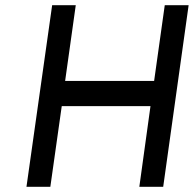

<svg xmlns="http://www.w3.org/2000/svg" viewBox="-20 -720 747 740"><path d="M82 0H174L218 -311H560L517 0H609L707 -700H615L574 -408H231L272 -700H181Z"/></svg>

Font: Unageo
Style: Medium-Italic
Weight: 500
Designer: Richard Sepsi
Foundry: Richard Sepsi
Version: Version 2.000